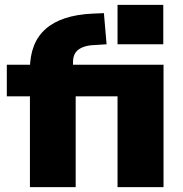

<svg xmlns="http://www.w3.org/2000/svg" viewBox="-20 -769 754 789"><path d="M103 0V-373H8V-503H147L103 -467V-484Q103 -593 167.5 -650Q232 -707 360 -713L407 -715L418 -587L370 -584Q339 -583 319 -574.5Q299 -566 289.5 -551.5Q280 -537 280 -513V-486L262 -503H652V0H463V-373H291V0ZM463 -587V-749H651V-587Z"/></svg>

Font: Nunito Sans 8pt Black
Style: Regular
Weight: 900
Version: Version 3.101;gftools[0.9.27]